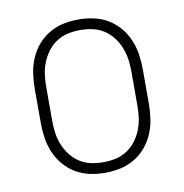

<svg xmlns="http://www.w3.org/2000/svg" viewBox="-66 -591 632 661"><g transform="rotate(-10 250.0 -260.0)"><path d="M250 8Q223 8 197 2.5Q171 -3 148 -16.5Q125 -30 107.5 -50.5Q90 -71 79.5 -95.5Q69 -120 65 -146.5Q61 -173 61 -200V-320Q61 -347 65 -373.5Q69 -400 79.5 -424.5Q90 -449 107.5 -469.5Q125 -490 148 -503.5Q171 -517 197 -522.5Q223 -528 250 -528Q277 -528 303 -522.5Q329 -517 352 -503.5Q375 -490 392.5 -469.5Q410 -449 420.5 -424.5Q431 -400 435 -373.5Q439 -347 439 -320V-200Q439 -173 435 -146.5Q431 -120 420.5 -95.5Q410 -71 392.5 -50.5Q375 -30 352 -16.5Q329 -3 303 2.5Q277 8 250 8ZM250 -29Q272 -29 293 -33.5Q314 -38 332 -49.5Q350 -61 363.5 -78.5Q377 -96 385 -116Q393 -136 396 -157Q399 -178 399 -200V-320Q399 -342 396 -363Q393 -384 385 -404Q377 -424 363.5 -441.5Q350 -459 332 -470.5Q314 -482 293 -486.5Q272 -491 250 -491Q228 -491 207 -486.5Q186 -482 168 -470.5Q150 -459 136.5 -441.5Q123 -424 115 -404Q107 -384 104 -363Q101 -342 101 -320V-200Q101 -178 104 -157Q107 -136 115 -116Q123 -96 136.5 -78.5Q150 -61 168 -49.5Q186 -38 207 -33.5Q228 -29 250 -29Z"/></g></svg>

Font: Iosevka Term Curly Extralight
Style: Regular
Weight: 200
Designer: Belleve Invis
Foundry: Belleve Invis
Version: Version 32.3.0